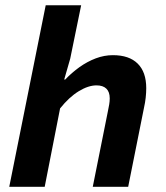

<svg xmlns="http://www.w3.org/2000/svg" viewBox="-20 -721 640 741"><path d="M15.7 0 156.4 -700.6H293.2L251 -494.7L227.8 -414.1H231.8Q256.7 -440.4 286.6 -461.8Q316.6 -483.2 349.4 -495.7Q382.3 -508.1 415.8 -508.1Q478.5 -508.1 511.4 -475.5Q544.4 -443 544.4 -380.6Q544.4 -363.2 542.3 -344.1Q540.2 -325 536 -306.5L474.7 0H338L396 -289.6Q399.3 -305.2 401.4 -317.6Q403.5 -330 403.5 -341.2Q403.5 -366.4 390.4 -378.9Q377.4 -391.5 352.4 -391.5Q320.8 -391.5 283.7 -368.8Q246.7 -346.2 211.9 -302.6L152.5 0Z"/></svg>

Font: SourceCodeVF
Style: Italic
Weight: 200
Italic angle: -11°
Monospace: yes
Designer: Paul D. Hunt, Teo Tuominen
Foundry: Adobe
Version: Version 1.026;hotconv 1.1.0;makeotfexe 2.6.0